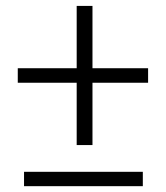

<svg xmlns="http://www.w3.org/2000/svg" viewBox="-20 -639 570 659"><path d="M297.4 -404.8H488.3V-355H297.4V-141.1H243.2V-355H41V-404.8H243.2V-618.7H297.4ZM470.2 0H62.5V-49.3H470.2Z"/></svg>

Font: Vazir Thin UI
Style: Thin-UI
Weight: 100
Designer: Saber Rastikerdar
Foundry: Saber Rastikerdar
Version: Version 30.0.0